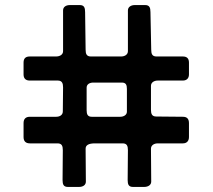

<svg xmlns="http://www.w3.org/2000/svg" viewBox="-20 -738 839 758"><path d="M248 0H292C307 0 319 -7 319 -21L318 -151C318 -165 330 -172 355 -172H464C481 -172 485 -162 485 -145L484 -27C484 -10 488 0 505 0H549C564 0 577 -7 577 -21L576 -151C576 -165 589 -172 603 -172H702C717 -172 726 -181 726 -197V-252C726 -269 718 -277 702 -277L597 -278C580 -278 576 -288 576 -305V-399C576 -413 589 -420 603 -420H702C717 -420 726 -429 726 -444V-491C726 -507 718 -515 702 -515H598C581 -515 577 -525 577 -542L574 -690C574 -708 570 -718 553 -718H512C498 -718 485 -711 485 -697V-536C485 -522 472 -515 458 -515H339C322 -515 318 -525 318 -542L316 -690C316 -708 312 -718 295 -718H256C241 -718 229 -711 229 -697V-536C229 -522 216 -515 201 -515H97C81 -515 73 -507 73 -491V-444C73 -428 82 -420 97 -420H208C225 -420 229 -409 229 -393L228 -298C228 -284 216 -277 202 -277H98C82 -277 73 -269 73 -252V-197C73 -180 82 -172 98 -172H207C224 -172 228 -162 228 -145L227 -27C227 -10 231 0 248 0ZM342 -277C326 -277 322 -287 322 -303V-392C322 -406 335 -412 348 -412H461C477 -412 481 -403 481 -387V-297C481 -284 468 -277 455 -277Z"/></svg>

Font: OpenDyslexic3
Style: Regular
Weight: 400
Designer: Abelardo Gonzalez
Version: Version 3.001;PS 003.001;hotconv 1.0.88;makeotf.lib2.5.64775